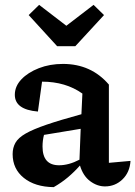

<svg xmlns="http://www.w3.org/2000/svg" viewBox="-20 -759 557 790"><path d="M201 11Q124 10 78 -27Q32 -64 32 -125Q32 -151 43.5 -171.5Q55 -192 85.5 -209.5Q116 -227 171.5 -246Q227 -265 315 -289L319 -374Q250 -423 153 -423L136 -300Q41 -308 41 -369Q41 -404 68 -432.5Q95 -461 140 -478.5Q185 -496 239 -496Q355 -496 428 -411V-89L517 -97Q514 -50 484 -21Q454 8 412 8Q380 8 351 -13.5Q322 -35 309 -78Q286 -52 260 -30Q234 -8 201 11ZM155 -156Q155 -79 223 -79Q263 -79 307 -102L312 -229L161 -204Q155 -181 155 -156ZM215 -569 98 -697 141 -739 253 -653 365 -739 408 -697 290 -569Z"/></svg>

Font: Piazzolla SemiBold
Style: Regular
Weight: 600
Designer: Juan Pablo del Peral
Foundry: Huerta Tipografica
Version: Version 1.330